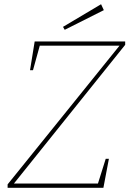

<svg xmlns="http://www.w3.org/2000/svg" viewBox="-20 -888 616 908"><path d="M16 0V-16L550 -678L552 -672H160L170 -679L136 -556H122L144 -692H572V-676L41 -14L38 -20H455L441 -13L480 -137H495L469 0ZM286 -747 278 -761 458 -868 471 -840Z"/></svg>

Font: Bitter Thin Thin
Style: Italic
Weight: 250
Italic angle: -9°
Version: Version 2.002